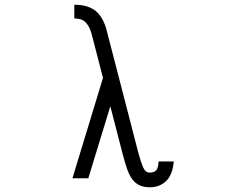

<svg xmlns="http://www.w3.org/2000/svg" viewBox="-20 -713 1040 811"><path d="M714 -31Q709 26 681.5 52Q654 78 613 78Q586 78 568 69Q550 60 537.5 42.5Q525 25 516 -1.5Q507 -28 498 -63L446 -264L353 40H286L415 -384L370 -558Q365 -579 359 -592.5Q353 -606 344 -616Q333 -628 320.5 -631.5Q308 -635 294 -635V-693Q351 -693 384 -667Q417 -639 431 -583L564 -69Q574 -31 584 -7.5Q594 16 611 16Q631 16 639.5 7Q648 -2 650 -31Z"/></svg>

Font: NanumGothicCoding
Style: Regular
Weight: 400
Monospace: yes
Designer: Kwon Bruce; Nicolas Noh; Sung-woo Choi; Go-un Cha; Soo-hyun Park;
Foundry: NHN Corporation
Version: Version 2.000;PS 1;hotconv 1.0.49;makeotf.lib2.0.14853